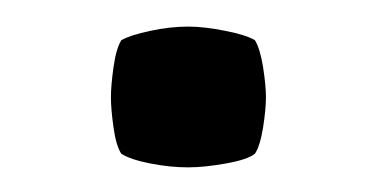

<svg xmlns="http://www.w3.org/2000/svg" viewBox="-20 -122 290 148"><path d="M65.5 -47Q65.5 -56 67.5 -70.2Q69.5 -84.5 73.5 -91Q80.5 -95 95.8 -98.2Q111 -101.5 125 -101.5Q137.5 -101.5 153.8 -98.2Q170 -95 176.5 -91Q180.5 -84.5 182.8 -70.2Q185 -56 185 -47Q185 -38 182.8 -23.8Q180.5 -9.5 176.5 -3.5Q171 1 154.2 4Q137.5 7 125 7Q111 7 95.8 4Q80.5 1 73.5 -3.5Q69.5 -9.5 67.5 -23.8Q65.5 -38 65.5 -47Z"/></svg>

Font: Signika
Style: Regular
Weight: 300
Designer: Anna Giedry
Foundry: Anna Giedry
Version: Version 2.000